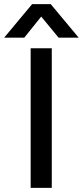

<svg xmlns="http://www.w3.org/2000/svg" viewBox="-67 -907 400 927"><path d="M50 -725H-47L88 -887H178L313 -725H216L132 -827ZM183 0H81V-674H183Z"/></svg>

Font: Hind Kochi Medium
Style: Regular
Weight: 500
Designer: Dhruvi Tolia
Foundry: Indian Type Foundry
Version: Version 0.702;PS 1.0;hotconv 1.0.81;makeotf.lib2.5.63406